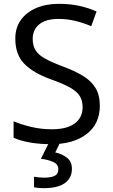

<svg xmlns="http://www.w3.org/2000/svg" viewBox="-20 -744 589 1004"><path d="M502 -191Q502 -96 433 -43Q364 10 247 10Q187 10 136 1Q85 -8 51 -24V-110Q87 -94 140.5 -81Q194 -68 251 -68Q331 -68 371.5 -99Q412 -130 412 -183Q412 -218 397 -242Q382 -266 345.5 -286.5Q309 -307 244 -330Q153 -363 106.5 -411Q60 -459 60 -542Q60 -599 89 -639.5Q118 -680 169.5 -702Q221 -724 288 -724Q347 -724 396 -713Q445 -702 485 -684L457 -607Q420 -623 376.5 -634Q333 -645 286 -645Q219 -645 185 -616.5Q151 -588 151 -541Q151 -505 166 -481Q181 -457 215 -438Q249 -419 307 -397Q370 -374 413.5 -347.5Q457 -321 479.5 -284Q502 -247 502 -191ZM356 139Q356 187 319 213.5Q282 240 208 240Q176 240 158 235V180Q167 182 182 183.5Q197 185 211 185Q247 185 266 175.5Q285 166 285 141Q285 115 258.5 103Q232 91 194 86L237 0H295L269 53Q305 61 330.5 81Q356 101 356 139Z"/></svg>

Font: Noto Sans Kharoshthi
Style: Regular
Weight: 400
Designer: Monotype Design Team
Foundry: Monotype Imaging Inc.
Version: Version 2.004; ttfautohint (v1.8.4.7-5d5b)